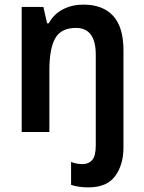

<svg xmlns="http://www.w3.org/2000/svg" viewBox="-20 -572 626 832"><path d="M363 240Q320 240 288 229V130Q301 135 313 137Q325 139 339 139Q364 139 379.5 121.5Q395 104 395 58V-335Q395 -451 309 -451Q245 -451 219.5 -406.5Q194 -362 194 -267V0H74V-542H168L184 -471H191Q214 -512 253.5 -532Q293 -552 341 -552Q426 -552 470.5 -503Q515 -454 515 -354V67Q515 142 479 191Q443 240 363 240Z"/></svg>

Font: Noto Sans Tamil SemiCondensed SemiBold
Style: Regular
Weight: 600
Width: 4
Designer: Jelle Bosma - Monotype Design Team
Foundry: Monotype Imaging Inc.
Version: Version 2.004; ttfautohint (v1.8.4.7-5d5b)